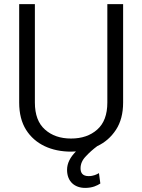

<svg xmlns="http://www.w3.org/2000/svg" viewBox="-20 -731 693 938"><path d="M504.4 -230C504.4 -170.9 487.8 -127 455.1 -98.1C422.4 -68.8 379.4 -54.2 327.1 -54.2C274.9 -54.2 232.4 -68.8 199.7 -98.1C167 -127 150.4 -170.9 150.4 -230V-710.9H73.7V-230C73.7 -176.8 85 -132.3 107.4 -96.7C151.9 -25.9 231.9 9.8 327.1 9.8C335.4 9.8 343.3 9.3 351.1 8.8C322.3 37.6 307.6 67.4 307.6 98.6C307.6 156.7 345.7 187 396 187C432.6 187 455.1 175.3 470.2 165.5L463.4 114.7C453.1 121.1 436 129.4 413.1 129.4C383.3 129.4 373.5 113.3 373.5 91.3C373.5 70.3 381.8 50.8 398.9 33.2C415.5 15.1 434.1 -1.5 455.1 -17.1C492.7 -34.7 522.9 -61 546.4 -96.7C569.8 -132.3 581.5 -176.8 581.5 -230V-710.9H504.4Z"/></svg>

Font: Vazirmatn Light
Style: Regular
Weight: 300
Designer: Saber Rastikerdar
Foundry: Saber Rastikerdar
Version: Version 33.003